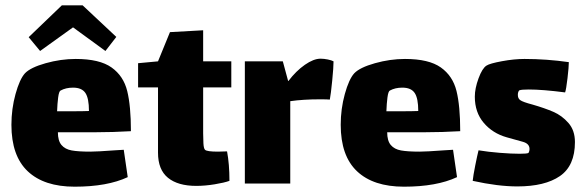

<svg xmlns="http://www.w3.org/2000/svg" viewBox="-20 -691 2201 723"><path d="M413 -125Q422 -125 446 -127L461 -24Q384 12 261 12Q146 12 84.5 -46Q23 -104 23 -221Q23 -281 38.5 -337Q54 -393 74 -415Q95 -437 152 -453Q209 -469 265 -469Q355 -469 400 -437Q445 -405 459 -348.5Q473 -292 473 -197Q405 -193 340 -193H198Q198 -161 211.5 -145Q225 -129 250 -124.5Q275 -120 320 -120Q345 -120 413 -125ZM195 -272H247Q294 -272 315 -273Q315 -321 301.5 -341Q288 -361 255 -361Q228 -361 208 -350Q202 -347 199 -324Q196 -301 195 -272ZM377 -499 255 -588 131 -499 88 -551 213 -671H291L418 -552Z M745 -189Q745 -171 746 -151.5Q747 -132 752 -127Q759 -120 801 -120L835 -121Q844 -73 844 -10Q825 -3 788.5 3Q752 9 719 9Q650 9 612.5 -21.5Q575 -52 575 -116V-362H500V-453L575 -460L620 -570L745 -577V-460H851V-362H745Z M1236 -460Q1236 -438 1231 -387.5Q1226 -337 1222 -316Q1212 -317 1185 -317Q1122 -317 1073 -310V0H902V-460H1045L1065 -386H1066Q1095 -424 1128 -447Q1161 -470 1187 -470Q1200 -470 1214.5 -467Q1229 -464 1236 -460Z M1653 -125Q1662 -125 1686 -127L1701 -24Q1624 12 1501 12Q1386 12 1324.5 -46Q1263 -104 1263 -221Q1263 -281 1278.5 -337Q1294 -393 1314 -415Q1335 -437 1392 -453Q1449 -469 1505 -469Q1595 -469 1640 -437Q1685 -405 1699 -348.5Q1713 -292 1713 -197Q1645 -193 1580 -193H1438Q1438 -161 1451.5 -145Q1465 -129 1490 -124.5Q1515 -120 1560 -120Q1585 -120 1653 -125ZM1435 -272H1487Q1534 -272 1555 -273Q1555 -321 1541.5 -341Q1528 -361 1495 -361Q1468 -361 1448 -350Q1442 -347 1439 -324Q1436 -301 1435 -272Z M1928 11Q1855 11 1760 -10Q1762 -30 1769.5 -67.5Q1777 -105 1782 -125Q1818 -119 1862 -115.5Q1906 -112 1937 -112Q1964 -112 1970 -115Q1971 -116 1972.5 -120.5Q1974 -125 1974 -130Q1974 -150 1949 -157Q1941 -159 1888 -174Q1835 -189 1801.5 -228.5Q1768 -268 1768 -327Q1768 -358 1782 -396Q1796 -434 1812 -444Q1824 -452 1870 -460.5Q1916 -469 1955 -469Q2038 -469 2122 -457Q2122 -439 2117 -396.5Q2112 -354 2108 -343Q2023 -354 1971 -354Q1944 -354 1936 -351Q1934 -350 1932 -345.5Q1930 -341 1930 -334Q1930 -320 1939 -314Q1948 -307 1986 -297Q2031 -284 2063.5 -270Q2096 -256 2120.5 -228Q2145 -200 2145 -156Q2145 -67 2088.5 -28Q2032 11 1928 11Z"/></svg>

Font: Lalezar
Style: Regular
Weight: 400
Designer: Borna Izadpanah
Foundry: Borna Izadpanah
Version: Version 1.003